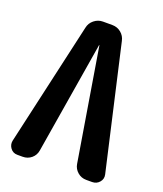

<svg xmlns="http://www.w3.org/2000/svg" viewBox="-135 -819 771 908"><g transform="rotate(20 250.0 -365.0)"><path d="M340.8 -674.8 482.4 -54.7Q487.3 -33.2 473.1 -16.6Q459 0 436.5 0H407.2Q381.8 0 363.3 -16.1Q344.7 -32.2 340.8 -55.7L248 -619.1Q248 -620.1 247.1 -620.1Q246.1 -620.1 246.1 -619.1L153.3 -55.7Q149.4 -31.2 130.9 -15.6Q112.3 0 86.9 0H60.5Q38.1 0 25.4 -17.1Q12.7 -34.2 16.6 -54.7L157.2 -674.8Q162.1 -699.2 181.6 -714.8Q201.2 -730.5 225.6 -730.5H272.5Q297.9 -730.5 316.9 -714.8Q335.9 -699.2 340.8 -674.8Z"/></g></svg>

Font: Rounded Mgen+ 2m bold
Style: Bold
Weight: 700
Designer: [Source Han Sans]
Ryoko NISHIZUKA  (kana & ideographs); Paul D. Hunt (Latin, Greek & Cyrillic); Wenlong ZHANG  (bopomofo
Version: Version 1.059.20150602